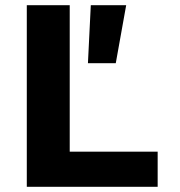

<svg xmlns="http://www.w3.org/2000/svg" viewBox="-20 -718 690 738"><path d="M83 0V-698H248V-135H586V0ZM318 -475 329 -698H465L425 -475Z"/></svg>

Font: Azeret Mono
Style: Bold
Weight: 700
Designer: Martin Vácha
Foundry: Displaay
Version: Version 1.002